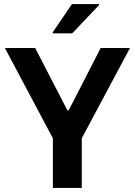

<svg xmlns="http://www.w3.org/2000/svg" viewBox="-20 -924 664 944"><path d="M240 0V-244L4 -688H153L311 -382H318L475 -688H619L382 -244V0ZM239 -760V-765L334 -904H467V-899L335 -760Z"/></svg>

Font: Saira Thin SemiBold
Style: Regular
Weight: 600
Version: Version 1.101